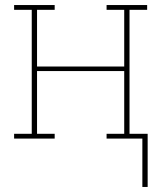

<svg xmlns="http://www.w3.org/2000/svg" viewBox="-20 -550 640 762"><path d="M545 192V0H403V-19H473V-268H127V-19H197V0H36V-19H106V-511H36V-530H197V-511H127V-286H473V-511H403V-530H564V-511H494V-19H566V192Z"/></svg>

Font: Iosevka Slab Thin Extended
Style: Regular
Weight: 100
Width: 7
Monospace: yes
Designer: Belleve Invis
Foundry: Belleve Invis
Version: Version 11.1.1; ttfautohint (v1.8.3)